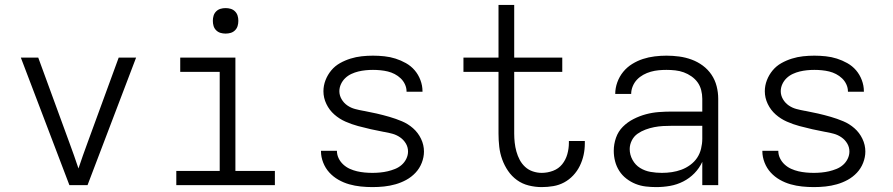

<svg xmlns="http://www.w3.org/2000/svg" viewBox="-20 -755 3640 783"><path d="M263 0 65 -520H136L263 -173Q273 -147 282 -120.5Q291 -94 300 -68Q309 -94 318 -120.5Q327 -147 337 -173L464 -520H535L337 0Z M699 0V-58H876V-462H715V-520H940V-58H1101V0ZM900 -618Q889 -618 879 -621Q869 -624 861.5 -631.5Q854 -639 851 -649Q848 -659 848 -670Q848 -681 851 -691Q854 -701 861.5 -708.5Q869 -716 879 -719Q889 -722 900 -722Q911 -722 921 -719Q931 -716 938.5 -708.5Q946 -701 949 -691Q952 -681 952 -670Q952 -659 949 -649Q946 -639 938.5 -631.5Q931 -624 921 -621Q911 -618 900 -618Z M1499 8Q1475 8 1451 5.5Q1427 3 1404 -3.5Q1381 -10 1360 -22Q1339 -34 1323 -51.5Q1307 -69 1298 -92Q1289 -115 1289 -138Q1289 -139 1289 -139.5Q1289 -140 1289 -140H1354Q1354 -140 1354 -140Q1354 -140 1354 -140Q1354 -124 1361 -109.5Q1368 -95 1380 -84Q1392 -73 1406.5 -66.5Q1421 -60 1436 -56.5Q1451 -53 1467 -51.5Q1483 -50 1499 -50Q1514 -50 1530 -51.5Q1546 -53 1561 -56.5Q1576 -60 1591 -66Q1606 -72 1618 -82.5Q1630 -93 1637 -107.5Q1644 -122 1644 -137Q1644 -155 1635 -170Q1626 -185 1611.5 -195Q1597 -205 1580.5 -209.5Q1564 -214 1547 -217H1546Q1519 -222 1492.5 -228Q1466 -234 1440 -241Q1414 -248 1389 -259Q1364 -270 1343.5 -288Q1323 -306 1311 -331Q1299 -356 1299 -383Q1299 -406 1307.5 -428Q1316 -450 1331 -468Q1346 -486 1366.5 -497.5Q1387 -509 1409.5 -516Q1432 -523 1455 -525.5Q1478 -528 1501 -528Q1524 -528 1547.5 -525.5Q1571 -523 1593 -516Q1615 -509 1635.5 -497.5Q1656 -486 1671 -468.5Q1686 -451 1694.5 -428.5Q1703 -406 1703 -383Q1703 -383 1703 -382.5Q1703 -382 1703 -381H1638Q1638 -381 1638 -381.5Q1638 -382 1638 -382Q1638 -397 1631.5 -411Q1625 -425 1614 -435.5Q1603 -446 1589.5 -453Q1576 -460 1561.5 -463.5Q1547 -467 1531.5 -468.5Q1516 -470 1501 -470Q1486 -470 1471 -468.5Q1456 -467 1441.5 -463.5Q1427 -460 1413 -453.5Q1399 -447 1388 -436.5Q1377 -426 1370.5 -412Q1364 -398 1364 -383Q1364 -366 1373 -350.5Q1382 -335 1396.5 -325Q1411 -315 1428 -310.5Q1445 -306 1462 -303H1463Q1490 -298 1516 -292Q1542 -286 1568 -278.5Q1594 -271 1619 -260.5Q1644 -250 1664.5 -232Q1685 -214 1697 -189Q1709 -164 1709 -137Q1709 -114 1700 -91Q1691 -68 1674.5 -50.5Q1658 -33 1637 -21.5Q1616 -10 1593 -3.5Q1570 3 1546.5 5.5Q1523 8 1499 8Z M2189 8Q2163 8 2136.5 1.5Q2110 -5 2088.5 -20.5Q2067 -36 2052 -58Q2037 -80 2028 -105Q2019 -130 2016 -156.5Q2013 -183 2013 -210V-462H1870V-520H2013V-735H2077V-520H2273V-462H2077V-210Q2077 -192 2079 -173.5Q2081 -155 2086 -137Q2091 -119 2099.5 -103Q2108 -87 2121.5 -74.5Q2135 -62 2153 -56Q2171 -50 2189 -50Q2213 -50 2235.5 -58.5Q2258 -67 2272.5 -85Q2287 -103 2293.5 -126Q2300 -149 2300 -173Q2300 -175 2300 -176.5Q2300 -178 2300 -180H2365Q2365 -177 2365 -174.5Q2365 -172 2365 -170Q2365 -146 2360 -123Q2355 -100 2344.5 -78.5Q2334 -57 2317.5 -39.5Q2301 -22 2280.5 -11Q2260 0 2236.5 4Q2213 8 2189 8Z M2656 8Q2635 8 2613.5 5.5Q2592 3 2572 -5Q2552 -13 2534.5 -26.5Q2517 -40 2505.5 -58Q2494 -76 2488.5 -97Q2483 -118 2483 -140Q2483 -167 2492 -193Q2501 -219 2520 -238Q2539 -257 2563.5 -269.5Q2588 -282 2614 -289Q2640 -296 2667 -298Q2694 -300 2721 -300H2844V-352Q2844 -370 2839.5 -387.5Q2835 -405 2825 -419Q2815 -433 2800 -443.5Q2785 -454 2768.5 -460Q2752 -466 2734 -468Q2716 -470 2698 -470Q2682 -470 2666 -468.5Q2650 -467 2634 -462.5Q2618 -458 2603.5 -450Q2589 -442 2578 -430.5Q2567 -419 2560.5 -403.5Q2554 -388 2554 -372H2489Q2489 -372 2489 -372Q2489 -372 2489 -372Q2489 -396 2497.5 -419.5Q2506 -443 2521.5 -462Q2537 -481 2558 -494Q2579 -507 2602 -514.5Q2625 -522 2649.5 -525Q2674 -528 2698 -528Q2724 -528 2750 -524.5Q2776 -521 2800.5 -512Q2825 -503 2846 -487.5Q2867 -472 2881.5 -450.5Q2896 -429 2902.5 -403.5Q2909 -378 2909 -352V0H2844V-95Q2832 -69 2812 -48.5Q2792 -28 2766.5 -15Q2741 -2 2713 3Q2685 8 2656 8ZM2679 -50Q2700 -50 2720 -53Q2740 -56 2759 -63Q2778 -70 2795 -82.5Q2812 -95 2823 -111.5Q2834 -128 2839 -148.5Q2844 -169 2844 -189V-242H2721Q2702 -242 2684 -241Q2666 -240 2648 -236.5Q2630 -233 2612.5 -226.5Q2595 -220 2580 -209.5Q2565 -199 2556.5 -182Q2548 -165 2548 -147Q2548 -124 2559.5 -103Q2571 -82 2590.5 -70Q2610 -58 2633 -54Q2656 -50 2679 -50Z M3299 8Q3275 8 3251 5.5Q3227 3 3204 -3.5Q3181 -10 3160 -22Q3139 -34 3123 -51.5Q3107 -69 3098 -92Q3089 -115 3089 -138Q3089 -139 3089 -139.5Q3089 -140 3089 -140H3154Q3154 -140 3154 -140Q3154 -140 3154 -140Q3154 -124 3161 -109.5Q3168 -95 3180 -84Q3192 -73 3206.5 -66.5Q3221 -60 3236 -56.5Q3251 -53 3267 -51.5Q3283 -50 3299 -50Q3314 -50 3330 -51.5Q3346 -53 3361 -56.5Q3376 -60 3391 -66Q3406 -72 3418 -82.5Q3430 -93 3437 -107.5Q3444 -122 3444 -137Q3444 -155 3435 -170Q3426 -185 3411.5 -195Q3397 -205 3380.5 -209.5Q3364 -214 3347 -217H3346Q3319 -222 3292.5 -228Q3266 -234 3240 -241Q3214 -248 3189 -259Q3164 -270 3143.5 -288Q3123 -306 3111 -331Q3099 -356 3099 -383Q3099 -406 3107.5 -428Q3116 -450 3131 -468Q3146 -486 3166.5 -497.5Q3187 -509 3209.5 -516Q3232 -523 3255 -525.5Q3278 -528 3301 -528Q3324 -528 3347.5 -525.5Q3371 -523 3393 -516Q3415 -509 3435.5 -497.5Q3456 -486 3471 -468.5Q3486 -451 3494.5 -428.5Q3503 -406 3503 -383Q3503 -383 3503 -382.5Q3503 -382 3503 -381H3438Q3438 -381 3438 -381.5Q3438 -382 3438 -382Q3438 -397 3431.5 -411Q3425 -425 3414 -435.5Q3403 -446 3389.5 -453Q3376 -460 3361.5 -463.5Q3347 -467 3331.5 -468.5Q3316 -470 3301 -470Q3286 -470 3271 -468.5Q3256 -467 3241.5 -463.5Q3227 -460 3213 -453.5Q3199 -447 3188 -436.5Q3177 -426 3170.5 -412Q3164 -398 3164 -383Q3164 -366 3173 -350.5Q3182 -335 3196.5 -325Q3211 -315 3228 -310.5Q3245 -306 3262 -303H3263Q3290 -298 3316 -292Q3342 -286 3368 -278.5Q3394 -271 3419 -260.5Q3444 -250 3464.5 -232Q3485 -214 3497 -189Q3509 -164 3509 -137Q3509 -114 3500 -91Q3491 -68 3474.5 -50.5Q3458 -33 3437 -21.5Q3416 -10 3393 -3.5Q3370 3 3346.5 5.5Q3323 8 3299 8Z"/></svg>

Font: Iosevka Custom Light Extended
Style: Regular
Weight: 300
Width: 7
Monospace: yes
Designer: Belleve Invis
Foundry: Belleve Invis
Version: Version 11.2.4; ttfautohint (v1.8.4)